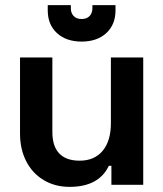

<svg xmlns="http://www.w3.org/2000/svg" viewBox="-20 -720 634 748"><path d="M414 0V-74H404Q365 8 251 8Q194 8 150 -18.5Q106 -45 82 -92Q58 -139 58 -200V-496H184V-206Q184 -150 211 -122Q238 -94 290 -94Q348 -94 380 -132.5Q412 -171 412 -240V-496H538V0ZM430 -700V-680Q430 -624 394 -591Q358 -558 298 -558Q238 -558 202 -591Q166 -624 166 -680V-700H256V-688Q256 -669 267 -657.5Q278 -646 298 -646Q318 -646 329 -657.5Q340 -669 340 -688V-700Z"/></svg>

Font: Space Grotesk Variable
Style: Regular
Weight: 400
Designer: Florian Karsten (Space Grotesk), Colophon Foundry (Space Mono)
Foundry: Florian Karsten
Version: Version 1.106